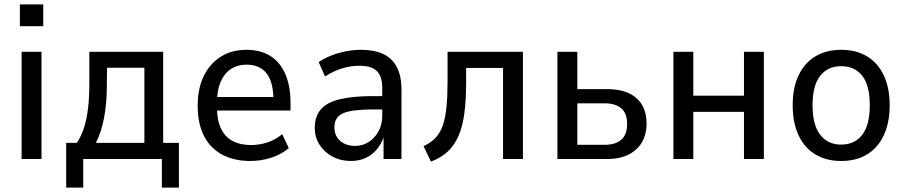

<svg xmlns="http://www.w3.org/2000/svg" viewBox="-20 -728 4146 879"><path d="M71 -608V-708H178V-608ZM79 0V-491H170V0Z M283 131V-74H332Q354 -108 366 -147.5Q378 -187 383.5 -236Q389 -285 389 -347V-491H727V-74H799V131H721V0H361V131ZM419 -74H641V-418H470L469 -331Q469 -256 456.5 -189Q444 -122 419 -74Z M1126 9Q1052 9 997.5 -20Q943 -49 914 -105.5Q885 -162 885 -245Q885 -322 912.5 -379Q940 -436 990 -468Q1040 -500 1108 -500Q1173 -500 1218 -471.5Q1263 -443 1286.5 -388.5Q1310 -334 1310 -257V-222H956V-284H1248L1232 -267Q1232 -352 1200.5 -392Q1169 -432 1109 -432Q1067 -432 1036.5 -411.5Q1006 -391 989.5 -352Q973 -313 973 -255V-241Q973 -180 991 -141Q1009 -102 1044 -83Q1079 -64 1129 -64Q1166 -64 1203 -75.5Q1240 -87 1272 -114L1302 -50Q1267 -20 1220.5 -5.5Q1174 9 1126 9Z M1586 9Q1539 9 1501.5 -11.5Q1464 -32 1442.5 -66Q1421 -100 1421 -142Q1421 -195 1448.5 -227Q1476 -259 1535 -273.5Q1594 -288 1688 -288H1743V-227H1694Q1643 -227 1608 -223Q1573 -219 1552 -210Q1531 -201 1521 -185Q1511 -169 1511 -145Q1511 -106 1537.5 -83Q1564 -60 1606 -60Q1640 -60 1668 -78Q1696 -96 1713 -127Q1730 -158 1730 -197V-325Q1730 -379 1705 -403Q1680 -427 1626 -427Q1587 -427 1548 -415.5Q1509 -404 1468 -378L1439 -444Q1466 -462 1498.5 -474.5Q1531 -487 1566 -493.5Q1601 -500 1634 -500Q1694 -500 1735 -480.5Q1776 -461 1797 -420.5Q1818 -380 1818 -317V0H1736V-107H1739Q1728 -73 1707 -46.5Q1686 -20 1655.5 -5.5Q1625 9 1586 9Z M1953 12 1919 -59Q1952 -74 1973.5 -96.5Q1995 -119 2007 -153.5Q2019 -188 2024 -237.5Q2029 -287 2029 -355V-491H2374V0H2283V-417H2114V-352Q2114 -271 2106 -210Q2098 -149 2079 -105.5Q2060 -62 2029 -33.5Q1998 -5 1953 12Z M2532 0V-491H2623V-320H2760Q2847 -320 2893.5 -279Q2940 -238 2940 -162Q2940 -112 2918.5 -76Q2897 -40 2857 -20Q2817 0 2760 0ZM2623 -65H2747Q2798 -65 2824.5 -88.5Q2851 -112 2851 -161Q2851 -209 2824.5 -232Q2798 -255 2747 -255H2623Z M3063 0V-491H3154V-290H3386V-491H3477V0H3386V-216H3154V0Z M3831 9Q3763 9 3713 -21Q3663 -51 3636 -108.5Q3609 -166 3609 -246Q3609 -326 3636 -383Q3663 -440 3713 -470Q3763 -500 3831 -500Q3900 -500 3949.5 -470Q3999 -440 4026 -383Q4053 -326 4053 -246Q4053 -166 4026 -108.5Q3999 -51 3949.5 -21Q3900 9 3831 9ZM3831 -66Q3893 -66 3927.5 -111Q3962 -156 3962 -246Q3962 -337 3927.5 -381Q3893 -425 3831 -425Q3770 -425 3735 -381Q3700 -337 3700 -246Q3700 -156 3735 -111Q3770 -66 3831 -66Z"/></svg>

Font: Nunito Sans 10pt SemiCondensed Medium
Style: Regular
Weight: 500
Width: 4
Designer: Vernon Adams
Foundry: Vernon Adams
Version: Version 3.101;gftools[0.9.27]